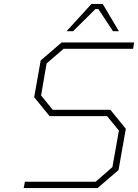

<svg xmlns="http://www.w3.org/2000/svg" viewBox="-20 -952 699 972"><path d="M317 -794 443 -932H500L582 -794H552L478 -906H463L350 -794ZM100 0 106 -32H464L549 -106L582 -291L522 -364H231L153 -460L186 -646L292 -737H659L654 -705H302L216 -631L188 -469L247 -396H539L617 -300L580 -91L474 0Z"/></svg>

Font: Tomorrow ExtraLight
Style: Italic
Weight: 275
Italic angle: -10°
Designer: Tony de Marco, Monica Rizzolli
Foundry: Just in Type
Version: Version 2.002